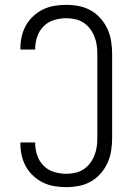

<svg xmlns="http://www.w3.org/2000/svg" viewBox="-20 -763 540 791"><path d="M253 8Q228 8 204 4Q180 0 158 -10.5Q136 -21 117.5 -38Q99 -55 87 -76.5Q75 -98 69.5 -122Q64 -146 64 -171V-176H125V-172Q125 -147 133.5 -122.5Q142 -98 160 -80Q178 -62 203 -54.5Q228 -47 253 -47Q271 -47 289.5 -51Q308 -55 323.5 -65Q339 -75 350.5 -90Q362 -105 369 -122.5Q376 -140 378.5 -158Q381 -176 381 -195V-540Q381 -559 378.5 -577Q376 -595 369 -612.5Q362 -630 350.5 -645Q339 -660 323.5 -670Q308 -680 289.5 -684Q271 -688 253 -688Q228 -688 203 -680.5Q178 -673 160 -655Q142 -637 133.5 -612.5Q125 -588 125 -563V-559H64V-564Q64 -589 69.5 -613Q75 -637 87 -658.5Q99 -680 117.5 -697Q136 -714 158 -724.5Q180 -735 204 -739Q228 -743 253 -743Q279 -743 305 -738Q331 -733 354 -720Q377 -707 394.5 -687Q412 -667 423 -643Q434 -619 438 -592.5Q442 -566 442 -540V-195Q442 -169 438 -142.5Q434 -116 423 -92Q412 -68 394.5 -48Q377 -28 354 -15Q331 -2 305 3Q279 8 253 8Z"/></svg>

Font: Iosevka Fixed Light
Style: Regular
Weight: 300
Monospace: yes
Designer: Belleve Invis
Foundry: Belleve Invis
Version: Version 32.3.0